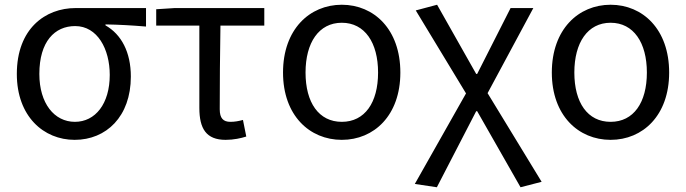

<svg xmlns="http://www.w3.org/2000/svg" viewBox="-20 -577 2894 810"><path d="M295 13C428 13 532 -85 532 -254C532 -357 492 -432 425 -470V-474C485 -473 535 -470 596 -465V-543H299C171 -543 51 -456 51 -265C51 -86 164 13 295 13ZM296 -63C209 -63 146 -141 146 -265C146 -402 211 -467 297 -467C391 -467 443 -370 443 -261C443 -139 382 -63 296 -63Z M932 13C966 13 997 6 1019 -1L1005 -71C987 -66 970 -63 952 -63C922 -63 907 -78 907 -116C907 -226 908 -346 910 -469H1095V-543H717L639 -538V-469H821V-122C821 -34 850 13 932 13Z M1422 13C1558 13 1669 -90 1669 -271C1669 -453 1558 -557 1422 -557C1286 -557 1174 -453 1174 -271C1174 -90 1286 13 1422 13ZM1422 -63C1325 -63 1269 -144 1269 -271C1269 -397 1325 -481 1422 -481C1519 -481 1575 -397 1575 -271C1575 -144 1519 -63 1422 -63Z M1823 213 1989 -108H1993L2176 213L2265 190L2037 -184L2230 -543H2134L1993 -265H1989L1824 -557L1734 -533L1946 -183L1730 199Z M2556 13C2692 13 2803 -90 2803 -271C2803 -453 2692 -557 2556 -557C2420 -557 2308 -453 2308 -271C2308 -90 2420 13 2556 13ZM2556 -63C2459 -63 2403 -144 2403 -271C2403 -397 2459 -481 2556 -481C2653 -481 2709 -397 2709 -271C2709 -144 2653 -63 2556 -63Z"/></svg>

Font: DAIFUKU Sans JP
Style: Regular
Weight: 400
Designer: Original font ‘Source Han Sans JP’ : Ryoko NISHIZUKA  (kana, bopomofo & ideographs); Paul D. Hunt (Latin, Greek & Cyrill
Foundry: Daifuku
Version: Version 1.001